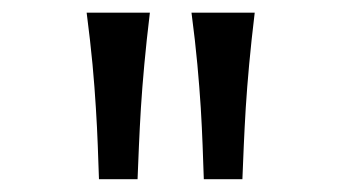

<svg xmlns="http://www.w3.org/2000/svg" viewBox="-20 -794 540 304"><path d="M302.7 -510.3Q301.8 -536.1 300.8 -563.7Q299.8 -591.3 297.9 -623Q295.9 -654.8 292.5 -691.9Q289.1 -729 283.2 -773.9H383.3Q377.9 -729 374.5 -691.9Q371.1 -654.8 369.1 -623Q367.2 -591.3 366 -563.7Q364.7 -536.1 363.8 -510.3ZM136.7 -510.3Q135.7 -536.1 134.8 -563.7Q133.8 -591.3 131.8 -623Q129.9 -654.8 126.5 -691.9Q123 -729 117.2 -773.9H217.3Q211.9 -729 208.5 -691.9Q205.1 -654.8 203.1 -623Q201.2 -591.3 200 -563.7Q198.7 -536.1 197.8 -510.3Z"/></svg>

Font: Andika Basic
Style: Regular
Weight: 400
Designer: Annie Olsen & Victor Gaultney
Foundry: SIL International
Version: Version 1.000